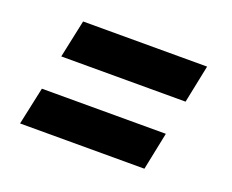

<svg xmlns="http://www.w3.org/2000/svg" viewBox="-66 -532 647 535"><g transform="rotate(20 257.5 -264.5)"><path d="M100.1 -428.2H467.8L444.8 -315.9H76.2ZM56.2 -212.9H423.8L400.9 -101.1H32.2Z"/></g></svg>

Font: Pattaya
Style: Regular
Weight: 400
Designer: Pablo Impallari / Thai characters Designed by Thanarat Vachiruckul and Suppakit Chalermlarp
Foundry: Pablo Impallari
Version: Version 2.000